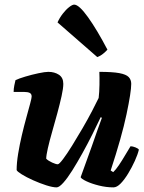

<svg xmlns="http://www.w3.org/2000/svg" viewBox="-20 -811 622 831"><path d="M225 0Q208 0 180 -9Q152 -18 123 -31Q94 -44 74 -56.5Q54 -69 52 -75Q52 -106 58.5 -145.5Q65 -185 74.5 -225.5Q84 -266 94 -302Q104 -338 110.5 -362.5Q117 -387 117 -393Q117 -405 108.5 -409Q100 -413 86 -413H39Q39 -427 42 -441.5Q45 -456 47 -464Q61 -471 89.5 -479.5Q118 -488 146.5 -494Q175 -500 189 -500Q216 -500 235 -487.5Q254 -475 254 -448Q254 -429 246.5 -395Q239 -361 228 -320.5Q217 -280 205.5 -240Q194 -200 187 -169Q180 -138 180 -124Q189 -115 205.5 -107.5Q222 -100 230 -100Q236 -100 253 -122.5Q270 -145 292 -180.5Q314 -216 337 -255.5Q360 -295 378.5 -330.5Q397 -366 407 -387Q410 -412 410.5 -444Q411 -476 410 -500Q467 -500 496.5 -494.5Q526 -489 537 -477.5Q548 -466 548 -448Q548 -413 527.5 -316Q507 -219 459 -73L470 -66Q481 -76 494.5 -96Q508 -116 521.5 -139Q535 -162 545 -178Q554 -178 566.5 -173Q579 -168 581 -163Q576 -142 563.5 -114.5Q551 -87 535 -60.5Q519 -34 502.5 -17Q486 0 471 0Q440 0 408 -8Q376 -16 354 -26.5Q332 -37 329 -44L377 -177Q390 -215 402 -248.5Q414 -282 421 -301L416 -304Q400 -270 379.5 -229Q359 -188 336.5 -147.5Q314 -107 293 -73.5Q272 -40 254 -20Q236 0 225 0ZM401 -564 229 -714Q238 -734 251.5 -751.5Q265 -769 279 -780Q293 -791 301 -791Q322 -791 361 -736.5Q400 -682 445 -596Q439 -589 427 -579Q415 -569 401 -564Z"/></svg>

Font: Texturina Black
Style: Italic
Weight: 900
Italic angle: -11°
Designer: Guillermo Torres Carreño
Foundry: Omnibus-Type
Version: Version 1.002; ttfautohint (v1.8.3)